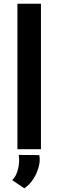

<svg xmlns="http://www.w3.org/2000/svg" viewBox="-20 -805 316 1036"><path d="M74 -785H201V0H74ZM111 211 46 167Q68 146 77.5 106.5Q87 67 81 31L192 32Q198 60 189 94.5Q180 129 160 160.5Q140 192 111 211Z"/></svg>

Font: Reem Kufi SemiBold
Style: Regular
Weight: 600
Designer: Khaled Hosny
Version: Version 1.001